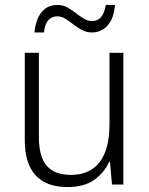

<svg xmlns="http://www.w3.org/2000/svg" viewBox="-20 -745 603 775"><path d="M253 10Q80 10 80 -181V-532H137V-191Q137 -112 169 -75.5Q201 -39 266 -39Q342 -39 382 -90.5Q422 -142 422 -243V-532H478V0H432L424 -92H421Q400 -47 359.5 -18.5Q319 10 253 10ZM119 -614Q124 -666 147.5 -695.5Q171 -725 212 -725Q234 -725 252 -715Q270 -705 286.5 -692Q303 -679 319 -669.5Q335 -660 352 -660Q373 -660 387 -675Q401 -690 407 -725H444Q440 -672 415 -643Q390 -614 351 -614Q329 -614 310.5 -624Q292 -634 276 -646.5Q260 -659 244.5 -669Q229 -679 211 -679Q190 -679 176 -664.5Q162 -650 157 -614Z"/></svg>

Font: Noto Sans Mono SemiCondensed Light
Style: Regular
Weight: 300
Width: 4
Designer: Monotype Design Team
Foundry: Monotype Imaging Inc.
Version: Version 2.014; ttfautohint (v1.8.4.7-5d5b)